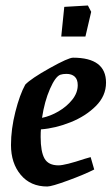

<svg xmlns="http://www.w3.org/2000/svg" viewBox="-20 -670 406 699"><path d="M129 -199Q128 -190 128 -171Q128 -118 142 -93Q156 -68 193 -68Q217 -68 289 -92L310 -98L323 -53Q288 -35 228 -13Q168 9 152 9Q91 9 55.5 -33.5Q20 -76 20 -142Q20 -200 36 -263Q52 -326 72 -362Q93 -384 161 -422Q229 -460 246 -460Q366 -460 366 -369Q366 -321 329 -284Q292 -247 237 -225Q182 -203 129 -199ZM133 -241Q163 -247 193 -264.5Q223 -282 243 -307Q263 -332 263 -360Q263 -381 252 -391Q241 -401 222 -401Q209 -401 200 -398Q182 -392 162 -346.5Q142 -301 133 -241ZM214 -645 300 -650 312 -627 291 -537H203Z"/></svg>

Font: Grenze Medium
Style: Italic
Weight: 500
Italic angle: -10°
Designer: Renata Polastri
Foundry: Omnibus-Type
Version: Version 1.002; ttfautohint (v1.8)